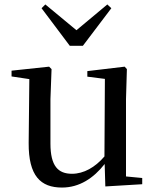

<svg xmlns="http://www.w3.org/2000/svg" viewBox="-20 -829 700 864"><path d="M454 10 620 0V-28L547 -35V-383L551 -518L541 -529L373 -509V-484L452 -474L450 -125C408 -76 357 -47 304 -47C242 -47 207 -81 207 -183V-383L212 -518L201 -529L32 -511V-485L112 -473L109 -186C108 -37 163 15 259 15C337 15 401 -27 451 -91ZM184 -809 167 -792 294 -623H353L481 -792L463 -809L324 -693Z"/></svg>

Font: Noto Serif KR Medium
Style: Regular
Weight: 500
Designer: Ryoko NISHIZUKA 西塚涼子 (kana & ideographs); Frank Grießhammer (Latin, Greek & Cyrillic); Wenlong ZHANG 张文龙 (bopomofo); San
Foundry: Adobe
Version: Version 2.001;hotconv 1.1.0;makeotfexe 2.6.0